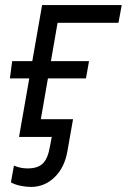

<svg xmlns="http://www.w3.org/2000/svg" viewBox="-20 -540 500 757"><path d="M89 124Q129 124 149 104.5Q169 85 177 37L184 0H55L146 -520H460L447 -450H207L141 -70H268L246 55Q235 120 195.5 158.5Q156 197 102 197Q83 197 61 192.5Q39 188 23 179L35 113Q47 118 60 121Q73 124 89 124ZM112 -299H331L319 -231H19L28 -299Z"/></svg>

Font: Fixel Italic Variable Display Thin
Style: Italic
Weight: 100
Italic angle: -10°
Designer: AlfaBravo + MacPaw
Foundry: Kyrylo Tkachov, Marchela Mozhyna, Serhii Makarenko, Maria Weinstein, Zakhar Kryvoshyya
Version: Version 1.210;Glyphs 3.2 (3217)